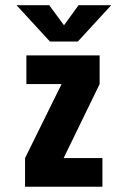

<svg xmlns="http://www.w3.org/2000/svg" viewBox="-20 -711 490 731"><path d="M222.3 -109.1H369.9V0H75.4V-109.1L214.4 -390.9H80.4V-500H359.3V-390.9ZM403.4 -691.1 276.4 -553H170L43 -691.1H167.4L223.7 -614.7L279 -691.1Z"/></svg>

Font: League Mono Thin Condensed
Style: Regular
Weight: 100
Width: 1
Designer: Tyler Finck
Foundry: The League of Moveable Type / Tyler Finck
Version: Version 2.300;RELEASE